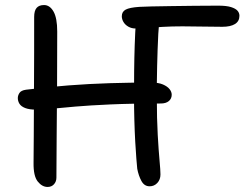

<svg xmlns="http://www.w3.org/2000/svg" viewBox="-20 -729 970 761"><path d="M168.6 12Q146.8 12 129.5 -9.7Q112.2 -31.4 113 -83.8Q113.4 -136.2 113.8 -186.8Q114.2 -237.4 114.3 -289.8Q114.4 -342.2 114.8 -399.1Q115.2 -456 115.3 -520.8Q115.4 -585.6 115.4 -661.6Q115.4 -686.4 125.1 -697.7Q134.8 -709 154.6 -709Q177.4 -709 192.1 -683.3Q206.8 -657.6 206.8 -604Q206.8 -495 206.2 -390.1Q205.6 -285.2 204.6 -192.1Q203.6 -99 203.6 -25Q203.6 -9.4 194 1.3Q184.4 12 168.6 12ZM124 -294.4Q96.2 -294.4 79.9 -300.8Q63.6 -307.2 57.1 -317.7Q50.6 -328.2 50.6 -340.4Q50.6 -350.6 57.1 -360.6Q63.6 -370.6 83 -373.4Q169.4 -384.2 251.4 -390.5Q333.4 -396.8 414.5 -399.3Q495.6 -401.8 579.4 -401.8Q608.2 -401.8 625.8 -394.2Q643.4 -386.6 652 -375.8Q660.6 -365 660.6 -353.6Q660.6 -338 649.2 -328.4Q637.8 -318.8 617.2 -318.8Q500 -318.8 417.5 -315.1Q335 -311.4 279.2 -306.6Q223.4 -301.8 186.8 -298.1Q150.2 -294.4 124 -294.4ZM573 9.4Q551.8 9.4 540.4 -11.9Q529 -33.2 524 -60Q522.8 -71.6 520.5 -99.6Q518.2 -127.6 516 -167.2Q513.8 -206.8 512.5 -253.8Q511.2 -300.8 511.2 -349.6Q511.2 -395.4 511.7 -446.7Q512.2 -498 513.9 -549.5Q515.6 -601 518.8 -646.2L611.6 -649.8Q609.2 -625.2 607.4 -595.2Q605.6 -565.2 604.7 -532.6Q603.8 -500 602.8 -466.6Q601.8 -433.2 601.7 -401.8Q601.6 -370.4 601.6 -343.2Q601.6 -256.8 605.2 -194Q608.8 -131.2 612.4 -92.3Q616 -53.4 616 -37.6Q616 -17.2 603.6 -3.9Q591.2 9.4 573 9.4ZM518.2 -616Q501.6 -616 488.9 -623.2Q476.2 -630.4 469.5 -641.6Q462.8 -652.8 462.8 -664.6Q462.8 -682.6 478.1 -690.9Q493.4 -699.2 532.4 -701.8Q547.2 -702.8 580.2 -703.5Q613.2 -704.2 656.7 -704.8Q700.2 -705.4 748.9 -706Q797.6 -706.6 844.8 -706.6Q877.6 -706.6 895.7 -700.9Q913.8 -695.2 921.4 -686.5Q929 -677.8 929 -666.4Q929 -644.8 911.4 -633.8Q893.8 -622.8 861 -622.8Q822.8 -622.8 781.1 -623.7Q739.4 -624.6 703.2 -624.6Q661.2 -624.6 624.9 -622.5Q588.6 -620.4 561.3 -618.2Q534 -616 518.2 -616Z"/></svg>

Font: Shantell Sans Light
Style: Regular
Weight: 300
Designer: Stephen Nixon, Anya Danilova, Shantell Martin
Foundry: Arrow Type
Version: Version 1.011;[c5ecc13dd]